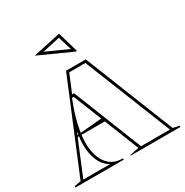

<svg xmlns="http://www.w3.org/2000/svg" viewBox="-209 -1115 1238 1284"><g transform="rotate(-30 410.0 -473.0)"><path d="M5 0V-10L56 -20L341 -708H493L767 -20L815 -10V0H432V-5L502 -19L298 -531H285L281 -521Q247 -436 229.5 -358.5Q212 -281 212 -222Q212 -164 229.5 -115.5Q247 -67 283.5 -38.5Q320 -10 378 -10V0ZM172 -285V-295L402 -315V-285ZM523 -20H746L479 -688H354L297 -551H312ZM77 -20H284Q238 -45 215 -98.5Q192 -152 192 -222Q192 -244 194.5 -268.5Q197 -293 201 -320ZM464 -785 210 -900 424 -946 470 -789ZM441 -818 410 -923 274 -893 439 -819Z"/></g></svg>

Font: Kalnia Glaze Thin
Style: Bold
Weight: 700
Version: Version 1.110